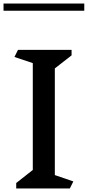

<svg xmlns="http://www.w3.org/2000/svg" viewBox="-32 -1069 498 1089"><path d="M364 0H60V-31L154 -105V-711L50 -746L70 -786H374V-755L279 -681V-76L384 -40ZM-12 -1049H446V-1008H-12Z"/></svg>

Font: Inknut
Style: Antiqua
Weight: 400
Designer: Claus Eggers Srensen
Foundry: Claus Eggers Srensen
Version: Version 1.000; ttfautohint (v1.2) -l 7 -r 28 -G 50 -x 13 -D 